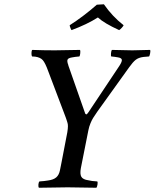

<svg xmlns="http://www.w3.org/2000/svg" viewBox="-20 -882 728 904"><path d="M360.8 -90.8Q355.5 -62.5 363 -49.6Q370.6 -36.6 396 -33.2Q410.2 -29.3 438 -27.8Q440.9 -23.9 439 -12.9Q437 -2 434.1 2Q344.2 0 298.8 0Q252.9 0 163.1 2Q159.7 -3.9 160.9 -14.4Q162.1 -24.9 166 -27.8Q189.5 -29.3 206.1 -32.2Q231.9 -35.6 244.9 -46.9Q257.8 -58.1 262.2 -80.1Q263.7 -86.9 266.4 -100.8Q269 -114.7 270 -119.1L296.9 -258.8Q299.8 -276.9 299.8 -287.1Q299.8 -297.4 297.9 -303.2Q296.9 -307.6 293.7 -316.7Q290.5 -325.7 289.1 -330.1L207 -546.9Q192.9 -585.9 181.4 -598.9Q169.9 -611.8 146 -615.2Q143.6 -615.2 138.4 -615.7Q133.3 -616.2 130.9 -616.2Q127.9 -620.6 128.2 -632.1Q128.4 -643.6 131.8 -647Q183.6 -645 237.8 -645Q276.9 -645 356.9 -647Q358.9 -643.1 357.9 -631.8Q356.9 -620.6 354 -616.2Q334.5 -614.7 319.8 -611.8Q300.8 -608.9 297.9 -600.8Q294.9 -592.8 301.8 -575.2Q301.8 -571.3 303.2 -569.8L380.9 -348.1Q383.8 -342.3 389.2 -344.2Q398.4 -355 408.2 -371.1L542 -571.8Q554.7 -591.3 553.7 -600.1Q552.7 -608.9 536.1 -611.8Q521 -614.7 503.9 -616.2Q501.5 -619.6 502.7 -631.6Q503.9 -643.6 506.8 -647Q583 -645 603 -645Q629.4 -645 687 -647Q689 -643.1 687 -631.8Q685.1 -620.6 682.1 -616.2Q677.7 -615.7 668.7 -615Q659.7 -614.3 654.8 -613.8Q632.3 -610.8 618.9 -600.3Q605.5 -589.8 587.9 -564.9L438 -356Q424.3 -335.9 418.5 -326.7Q412.6 -317.4 406 -301.5Q399.4 -285.6 396 -268.1ZM562 -763.2Q560.5 -758.8 553 -750.7Q545.4 -742.7 541 -740.2Q470.2 -772.5 440.9 -799.8Q389.6 -767.1 316.9 -740.2Q314.5 -742.7 311.3 -751.2Q308.1 -759.8 308.1 -763.2Q371.1 -803.2 436 -859.9L469.2 -861.8Q508.3 -805.2 562 -763.2Z"/></svg>

Font: Common Serif Medium
Style: Italic
Weight: 500
Italic angle: -12°
Designer: Philipp H. Poll, Khaled Hosny
Foundry: Stefan Peev, Context Ltd.
Version: Version 1.026